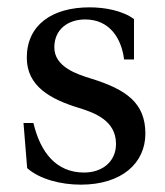

<svg xmlns="http://www.w3.org/2000/svg" viewBox="-20 -492 449 523"><path d="M44 -157 54 -34C88 -4 145 11 200 11C312 11 376 -48 376 -128C376 -211 325 -248 228 -278C189 -290 128 -310 128 -363C128 -412 165 -439 212 -439C279 -439 311 -387 318 -330H345V-440C314 -463 266 -472 224 -472C122 -472 53 -424 53 -335C53 -257 117 -222 195 -198C237 -185 296 -164 296 -100C296 -52 259 -22 209 -22C133 -22 90 -77 71 -157Z"/></svg>

Font: erewhon
Style: Regular
Weight: 400
Version: Version 1.0.0